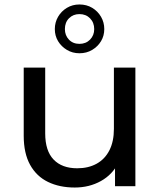

<svg xmlns="http://www.w3.org/2000/svg" viewBox="-20 -832 717 858"><path d="M314 6Q246 6 194.5 -19Q143 -44 114.5 -95.5Q86 -147 86 -225V-530H182V-236Q182 -158 219.5 -119Q257 -80 325 -80Q375 -80 412 -100.5Q449 -121 469 -160.5Q489 -200 489 -256V-530H585V0H494V-143L509 -105Q483 -52 431 -23Q379 6 314 6ZM335 -594Q304 -594 279 -609Q254 -624 239.5 -648Q225 -672 225 -702Q225 -732 239.5 -757Q254 -782 279 -797Q304 -812 335 -812Q367 -812 392 -797Q417 -782 431.5 -757Q446 -732 446 -702Q446 -672 431.5 -648Q417 -624 392 -609Q367 -594 335 -594ZM335 -636Q364 -636 382.5 -655Q401 -674 401 -702Q401 -731 382.5 -750Q364 -769 335 -769Q307 -769 288.5 -750.5Q270 -732 270 -702Q270 -674 288 -655Q306 -636 335 -636Z"/></svg>

Font: MOST Montserrat Medium
Style: Regular
Weight: 500
Designer: Julieta Ulanovsky
Foundry: Julieta Ulanovsky
Version: Version 8.000;March 11, 2024;FontCreator 15.0.0.2926 64-bit